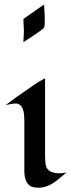

<svg xmlns="http://www.w3.org/2000/svg" viewBox="-20 -849 324 878"><path d="M181.6 -828.6 184.6 -772.9V-747.6Q184.6 -724.1 178.7 -719Q172.9 -713.9 166 -709Q138.7 -689.5 86.9 -656.2Q89.4 -705.1 89.4 -706.8Q89.4 -708.5 86.9 -762.2ZM283.7 -60.1Q269 -48.3 255.1 -36.1Q241.2 -23.9 226.1 -13.7Q190.9 9.3 158.7 9.3Q128.4 9.3 116.2 0Q91.3 -18.6 91.3 -68.4V-299.8Q91.3 -352.5 72.3 -368.2Q63.5 -375.5 53.2 -375.5Q43 -375.5 35.9 -374.3Q28.8 -373 21.5 -371.6Q14.2 -370.1 6.3 -368.7Q30.8 -387.7 52 -402.8Q73.2 -418 88.4 -428.2Q103.5 -438.5 130.4 -457.3Q157.2 -476.1 186 -491.2V-146.5Q186 -96.7 192.4 -83.5Q206.1 -56.6 252.9 -56.6Q265.6 -56.6 283.7 -60.1Z"/></svg>

Font: Fondamento
Style: Regular
Weight: 400
Version: Version 1.000